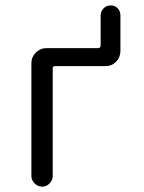

<svg xmlns="http://www.w3.org/2000/svg" viewBox="-20 -700 540 720"><path d="M97.7 -40V-462.9Q97.7 -486.3 114.3 -502.9Q130.9 -519.5 154.3 -519.5H348.6Q356.4 -519.5 357.4 -529.3V-641.6Q357.4 -657.2 368.2 -668.5Q378.9 -679.7 395 -679.7Q411.1 -679.7 421.4 -668.9Q431.6 -658.2 431.6 -641.6V-508.8Q431.6 -485.4 415.5 -468.8Q399.4 -452.1 376 -452.1H186.5Q177.7 -452.1 177.7 -444.3V-40Q177.7 -24.4 166 -12.2Q154.3 0 138.2 0Q122.1 0 109.9 -12.2Q97.7 -24.4 97.7 -40Z"/></svg>

Font: Rounded Mgen+ 2m regular
Style: Regular
Weight: 400
Designer: [Source Han Sans]
Ryoko NISHIZUKA  (kana & ideographs); Paul D. Hunt (Latin, Greek & Cyrillic); Wenlong ZHANG  (bopomofo
Version: Version 1.059.20150602